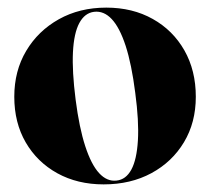

<svg xmlns="http://www.w3.org/2000/svg" viewBox="-20 -474 552 504"><path d="M259 -454Q328 -454 381 -424.2Q434 -394.5 464 -341.8Q494 -289 494 -220Q494 -152.5 463 -100.8Q432 -49 377.5 -19.5Q323 10 252 10Q183.5 10 130.5 -19.2Q77.5 -48.5 47.5 -100.2Q17.5 -152 17.5 -220Q17.5 -288 48.8 -340.5Q80 -393 134.5 -423.5Q189 -454 259 -454ZM286 0Q310.5 -2.5 324.8 -28.8Q339 -55 342 -105.5Q345 -156 335 -230.5Q325.5 -305.5 309.8 -353.8Q294 -402 273.2 -424Q252.5 -446 227 -443Q202.5 -440 188.2 -413.5Q174 -387 171.5 -337Q169 -287 178.5 -212.5Q188 -138.5 203.8 -90.2Q219.5 -42 240.2 -19.5Q261 3 286 0Z"/></svg>

Font: Fraunces 120pt
Style: Bold
Weight: 700
Version: Version 1.000;[b76b70a41]